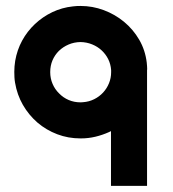

<svg xmlns="http://www.w3.org/2000/svg" viewBox="-20 -622 577 642"><path d="M319.8 -453.6Q306.2 -466.3 288.1 -473.6Q270 -481 249 -481.4Q227.5 -481 209.2 -473.1Q190.9 -465.3 176.8 -451.7Q163.1 -438 155.5 -420.2Q147.9 -402.3 147.9 -380.9Q147.9 -359.9 155.8 -341.6Q163.6 -323.2 177.7 -309.6Q191.4 -295.4 209.7 -287.6Q228 -279.8 249 -279.8H250.5Q255.9 -279.8 257.8 -280.3Q277.8 -281.7 294.9 -290.3Q312 -298.8 324.7 -312.5Q337.4 -326.2 344.5 -343.8Q351.6 -361.3 351.6 -380.4V-387.7Q350.1 -407.7 341.8 -424.3Q333.5 -440.9 319.8 -453.6ZM470.7 -412.6Q471.2 -406.7 471.7 -400.9Q472.2 -395 472.2 -389.6H471.7V-0.5H351.1V-183.6L344.2 -180.2Q322.3 -170.4 298.8 -164.8Q275.4 -159.2 250.5 -159.2H249Q208 -159.2 171.4 -173.1Q134.8 -187 105.5 -211.9Q76.2 -237.3 56.6 -271.2Q37.1 -305.2 30.3 -345.7Q28.8 -354.5 28.3 -363.5Q27.8 -372.6 27.8 -381.8Q27.8 -399.9 30.8 -418.5Q37.1 -455.1 54 -486.1Q70.8 -517.1 96.7 -541.5Q122.6 -565.9 154.8 -581.3Q187 -596.7 223.6 -600.6Q230 -601.6 236.1 -601.8Q242.2 -602.1 249 -602.1Q289.6 -602.1 326.9 -588.1Q364.3 -574.2 394.5 -549.3Q425.3 -523.9 445.6 -489Q465.8 -454.1 470.7 -412.6Z"/></svg>

Font: DimaKhabar
Style: Bold
Weight: 700
Width: 6
Designer: R.Balvardi
Foundry: Dima Software Group
Version: Version 1.00;November 30, 2018;FontCreator 11.5.0.2427 64-bi